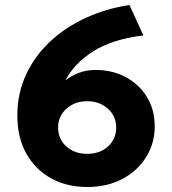

<svg xmlns="http://www.w3.org/2000/svg" viewBox="-20 -735 688 770"><path d="M329.5 15Q248.5 15 185.2 -19.8Q122 -54.5 85.8 -118.8Q49.5 -183 49.5 -271.5Q49.5 -360 84 -434.8Q118.5 -509.5 179.8 -567.2Q241 -625 322.8 -662.8Q404.5 -700.5 499 -715L555 -593Q429 -577.5 352.8 -528.5Q276.5 -479.5 242.5 -412.5Q266 -432 297 -443.2Q328 -454.5 362.5 -454.5Q431 -454.5 484.8 -425.5Q538.5 -396.5 569.5 -345.5Q600.5 -294.5 600.5 -229Q600.5 -160.5 566.2 -105.2Q532 -50 471 -17.5Q410 15 329.5 15ZM329.5 -118Q380.5 -118 413.2 -147.8Q446 -177.5 446 -223.5Q446 -269 412.8 -299Q379.5 -329 329.5 -329Q280 -329 246.5 -299Q213 -269 213 -223.5Q213 -177.5 246 -147.8Q279 -118 329.5 -118Z"/></svg>

Font: Geologica
Style: Bold
Weight: 700
Designer: Sindre Bremnes, Frode Helland
Foundry: Monokrom Skriftforlag AS
Version: Version 1.010; ttfautohint (v1.8.4.7-5d5b);gftools[0.9.28]